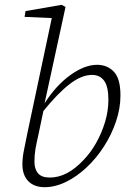

<svg xmlns="http://www.w3.org/2000/svg" viewBox="-20 -764 549 797"><path d="M123 -93Q123 -62 138 -44.5Q153 -27 187 -27Q259 -27 327 -100Q356 -130 379 -170.5Q402 -211 416 -257.5Q430 -304 430 -350Q430 -404 412.5 -428.5Q395 -453 362 -453Q318 -453 268.5 -414.5Q219 -376 160 -303L141 -212Q131 -168 127 -144.5Q123 -121 123 -93ZM165 13Q122 13 97.5 -12Q73 -37 73 -82Q73 -111 80 -143.5Q87 -176 94 -213L195 -689L82 -694L86 -718L236 -744L252 -735L165 -335Q212 -409 271.5 -452Q331 -495 383 -495Q425 -495 452.5 -466.5Q480 -438 480 -368Q480 -314 461.5 -259.5Q443 -205 411.5 -156Q380 -107 339.5 -69Q299 -31 254 -9Q209 13 165 13Z"/></svg>

Font: Source Serif 4 SmText Light
Style: Italic
Weight: 300
Italic angle: -12°
Designer: Frank Grießhammer
Foundry: Adobe
Version: Version 4.005;hotconv 1.1.0;makeotfexe 2.6.0